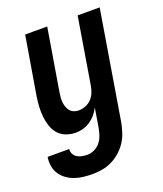

<svg xmlns="http://www.w3.org/2000/svg" viewBox="-150 -611 787 925"><g transform="rotate(-20 243.5 -148.5)"><path d="M166 223Q142 223 119 220.5Q96 218 74.5 210.5Q53 203 35 190Q17 177 5 159Q-7 141 -11 118Q-15 95 -11 72V71H100Q98 85 104.5 97Q111 109 122 115.5Q133 122 146.5 124.5Q160 127 174 127Q192 127 210.5 118Q229 109 241 93Q253 77 259 58.5Q265 40 268 22L284 -75Q275 -57 262 -41.5Q249 -26 232 -14.5Q215 -3 196 2.5Q177 8 158 8Q132 8 108 -1Q84 -10 68.5 -28Q53 -46 45 -70Q37 -94 34.5 -119Q32 -144 33.5 -170Q35 -196 39 -222L89 -520H202L150 -207Q148 -194 146.5 -180.5Q145 -167 146 -154Q147 -141 151 -129Q155 -117 162.5 -107.5Q170 -98 181.5 -93Q193 -88 206 -88Q224 -88 241.5 -94.5Q259 -101 272 -114.5Q285 -128 292 -145Q299 -162 302 -180L358 -520H471L379 37Q374 62 366 86.5Q358 111 343.5 133Q329 155 308.5 173Q288 191 264.5 202.5Q241 214 216 218.5Q191 223 166 223Z"/></g></svg>

Font: Iosevka Term Curly
Style: Bold Italic
Weight: 700
Italic angle: -9°
Designer: Belleve Invis
Foundry: Belleve Invis
Version: Version 32.3.0